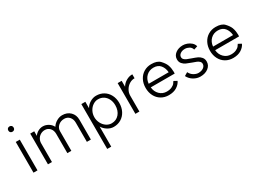

<svg xmlns="http://www.w3.org/2000/svg" viewBox="-26 -1480 3392 2495"><g transform="rotate(-30 1670.0 -232.5)"><path d="M140 -461V0H80V-461ZM150 -637Q150 -619 139 -608Q128 -597 110 -597Q92 -597 81 -608Q70 -619 70 -637Q70 -655 81 -666Q92 -677 110 -677Q128 -677 139 -666Q150 -655 150 -637Z M774 -407Q720 -407 684 -374Q648 -341 648 -294V0H588V-288Q588 -341 558.5 -374Q529 -407 483 -407Q447 -407 418 -389.5Q389 -372 373 -343Q357 -314 357 -281V0H297V-461H357V-392Q377 -423 412 -442Q447 -461 483 -461Q526 -461 565 -437.5Q604 -414 624 -374Q647 -412 689 -436.5Q731 -461 774 -461Q848 -461 894.5 -415.5Q941 -370 941 -298V0H881V-288Q881 -341 851 -374Q821 -407 774 -407Z M1439 -228Q1439 -280 1419 -320.5Q1399 -361 1363.5 -384Q1328 -407 1282 -407Q1241 -407 1204.5 -382.5Q1168 -358 1146.5 -317Q1125 -276 1125 -228Q1125 -180 1146.5 -138Q1168 -96 1204.5 -71.5Q1241 -47 1282 -47Q1352 -47 1395.5 -97.5Q1439 -148 1439 -228ZM1499 -228Q1499 -160 1471.5 -106.5Q1444 -53 1395 -23Q1346 7 1283 7Q1235 7 1191 -21Q1147 -49 1124 -89V212H1064V-461H1124V-365Q1148 -408 1192.5 -434Q1237 -460 1283 -460Q1346 -460 1395 -430.5Q1444 -401 1471.5 -348Q1499 -295 1499 -228Z M1609 -461H1669V-372Q1693 -414 1738 -440Q1783 -466 1831 -465V-406Q1790 -407 1752.5 -384Q1715 -361 1692 -321.5Q1669 -282 1669 -238V0H1609Z M1892 -224Q1892 -291 1919.5 -344Q1947 -397 1996.5 -427Q2046 -457 2109 -457Q2198 -457 2238.5 -413.5Q2279 -370 2295 -331Q2306 -302 2310 -273Q2314 -244 2314 -224Q2314 -204 2313 -198H1954Q1960 -131 2003.5 -88.5Q2047 -46 2109 -46Q2156 -46 2186.5 -61.5Q2217 -77 2227 -89.5Q2237 -102 2250 -123L2298 -97Q2278 -53 2230 -22.5Q2182 8 2109 8Q2046 8 1996.5 -21.5Q1947 -51 1919.5 -104Q1892 -157 1892 -224ZM2111 -403Q2047 -403 2003.5 -361.5Q1960 -320 1954 -252H2254Q2249 -317 2213.5 -360Q2178 -403 2111 -403Z M2586 -50Q2632 -50 2662 -71.5Q2692 -93 2692 -126Q2692 -148 2676.5 -163Q2661 -178 2640.5 -186.5Q2620 -195 2579 -209Q2531 -226 2502.5 -239Q2474 -252 2452 -277Q2430 -302 2430 -341Q2430 -395 2475 -429.5Q2520 -464 2587 -464Q2616 -464 2648.5 -452.5Q2681 -441 2708 -417.5Q2735 -394 2744 -359L2689 -341Q2679 -377 2648.5 -393.5Q2618 -410 2587 -410Q2546 -410 2518 -390.5Q2490 -371 2490 -341Q2490 -320 2505 -305.5Q2520 -291 2540 -282.5Q2560 -274 2603 -259Q2653 -242 2681 -229Q2709 -216 2730.5 -190.5Q2752 -165 2752 -126Q2752 -69 2705 -32.5Q2658 4 2585 4Q2534 4 2486 -24Q2438 -52 2412 -103L2462 -133Q2481 -93 2517 -71.5Q2553 -50 2586 -50Z M2858 -224Q2858 -291 2885.5 -344Q2913 -397 2962.5 -427Q3012 -457 3075 -457Q3164 -457 3204.5 -413.5Q3245 -370 3261 -331Q3272 -302 3276 -273Q3280 -244 3280 -224Q3280 -204 3279 -198H2920Q2926 -131 2969.5 -88.5Q3013 -46 3075 -46Q3122 -46 3152.5 -61.5Q3183 -77 3193 -89.5Q3203 -102 3216 -123L3264 -97Q3244 -53 3196 -22.5Q3148 8 3075 8Q3012 8 2962.5 -21.5Q2913 -51 2885.5 -104Q2858 -157 2858 -224ZM3077 -403Q3013 -403 2969.5 -361.5Q2926 -320 2920 -252H3220Q3215 -317 3179.5 -360Q3144 -403 3077 -403Z"/></g></svg>

Font: SUITE Light
Style: Regular
Weight: 300
Designer: Sun
Foundry: Sun
Version: Version 2.040